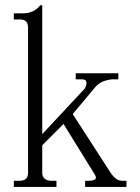

<svg xmlns="http://www.w3.org/2000/svg" viewBox="-20 -735 540 739"><path d="M259.8 -295.9 408.2 -66.4Q419.9 -50.8 429.7 -44.9Q439.5 -39.1 451.2 -39.1H466.8V-15.6H307.6V-39.1H319.3Q338.9 -39.1 346.2 -44.9Q353.5 -50.8 342.8 -66.4L224.6 -257.8L142.6 -175.8V-70.3Q142.6 -54.7 152.3 -46.9Q162.1 -39.1 177.7 -39.1H197.3V-15.6H33.2V-39.1H52.7Q72.3 -39.1 80.1 -46.9Q87.9 -54.7 87.9 -70.3V-628.9Q87.9 -644.5 80.6 -652.3Q73.2 -660.2 54.7 -660.2H33.2V-683.6H66.4Q88.9 -683.6 106 -691.4Q123 -699.2 134.8 -714.8H142.6V-218.8L306.6 -394.5Q314.5 -410.2 312.5 -419.9Q310.5 -429.7 294.9 -429.7H271.5V-453.1H435.5V-429.7H415Q402.3 -429.7 384.3 -424.3Q366.2 -418.9 350.6 -404.3Z"/></svg>

Font: BabelStone Khitan Small Seal
Style: Regular
Weight: 400
Designer: Andrew West
Foundry: BabelStone
Version: Version 13.000